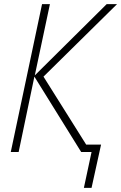

<svg xmlns="http://www.w3.org/2000/svg" viewBox="-20 -734 585 927"><path d="M385 173H422L468 -36H396L190 -364L545 -714H495L148 -370L221 -714H183L32 0H70L146 -364L372 0H422Z"/></svg>

Font: Noto Sans SemiCondensed ExtraLight
Style: Italic
Weight: 200
Width: 4
Italic angle: -12°
Designer: Monotype Design Team
Foundry: Monotype Imaging Inc.
Version: Version 2.013